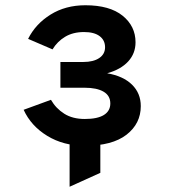

<svg xmlns="http://www.w3.org/2000/svg" viewBox="-20 -543 656 731"><path d="M245 168V-90H362V115ZM303 12Q221.5 12 159.8 -25.8Q98 -63.5 70 -125L174 -163Q193 -130 224.8 -110Q256.5 -90 303 -90Q351 -90 375.5 -105.2Q400 -120.5 400 -149Q400 -179 374.2 -194Q348.5 -209 302 -209H210V-307H297Q335.5 -307 357.8 -322Q380 -337 380 -363Q380 -390 359.2 -405.5Q338.5 -421 300 -421Q258 -421 228 -403Q198 -385 180 -355L87 -395Q115.5 -452 172.5 -487.5Q229.5 -523 305 -523Q397.5 -523 446.8 -483.2Q496 -443.5 496 -382Q496 -339.5 468 -309Q440 -278.5 388 -264Q449 -253.5 482.5 -220.8Q516 -188 516 -139Q516 -72.5 461.8 -30.2Q407.5 12 303 12Z"/></svg>

Font: Overpass Mono
Style: Bold
Weight: 700
Monospace: yes
Designer: Delve Withrington, Dave Bailey
Foundry: Delve Fonts LLC
Version: Version 4.000